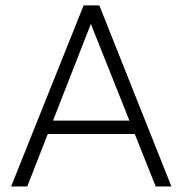

<svg xmlns="http://www.w3.org/2000/svg" viewBox="-20 -670 656 690"><path d="M128.5 -236.5V-188.5H481V-236.5ZM596 0 337 -650.5H280.5L20 0H78L306.5 -584L539.5 0Z"/></svg>

Font: Overused Grotesk Light
Style: Regular
Weight: 300
Designer: RandomMaerks
Version: Version 0.005